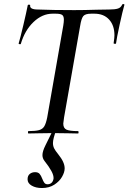

<svg xmlns="http://www.w3.org/2000/svg" viewBox="-20 -673 647 968"><path d="M123 -12Q159 -12 177 -17Q195 -22 203.5 -36.5Q212 -51 218 -81L299 -544Q302 -562 302 -574Q302 -592 293 -598Q284 -604 261 -604H245Q193 -604 149 -562Q105 -520 85 -452Q85 -450 81 -450Q78 -450 75.5 -451.5Q73 -453 74 -454Q82 -480 97.5 -545.5Q113 -611 120 -647Q121 -650 127 -649.5Q133 -649 132 -646Q129 -625 171 -625Q245 -622 354 -622Q405 -622 467 -624L530 -625Q560 -625 575 -630Q590 -635 596 -650Q598 -653 603 -652.5Q608 -652 607 -648Q598 -617 583 -548Q568 -479 565 -454Q565 -452 560 -452Q552 -452 553 -456Q557 -484 557 -495Q557 -545 530 -574.5Q503 -604 456 -604H440Q410 -604 400 -592Q390 -580 384 -542L303 -81Q299 -55 299 -50Q299 -27 315 -19.5Q331 -12 374 -12Q376 -12 376 -6Q376 0 374 0Q342 0 324 -1L248 -2L176 -1Q157 0 123 0Q121 0 121 -6Q121 -12 123 -12ZM119 231Q119 213 130 204Q141 195 157 195Q172 195 179.5 203.5Q187 212 193 228Q198 241 203.5 248.5Q209 256 220 256Q232 256 240 248.5Q248 241 250 227Q251 211 239 189Q227 167 204 138Q194 125 194 109Q194 90 209 60L249 -21H265Q247 26 247 48Q247 63 253 75Q259 87 273 104Q290 125 298 142.5Q306 160 306 176Q306 195 293 218Q280 241 254 258Q228 275 191 275Q161 275 140 263Q119 251 119 231Z"/></svg>

Font: Cormorant Garamond SemiBold
Style: Italic
Weight: 600
Italic angle: -10°
Designer: Christian Thalmann (Catharsis Fonts)
Foundry: Catharsis Fonts
Version: Version 4.000